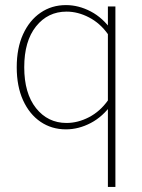

<svg xmlns="http://www.w3.org/2000/svg" viewBox="-20 -509 562 762"><path d="M408.2 -483.4V232.9H438V-483.4ZM46.4 -242.2Q46.4 -166.5 71.5 -111.1Q96.7 -55.7 140.9 -25.6Q185.1 4.4 241.7 4.4Q292 4.4 340.1 -20.8Q388.2 -45.9 423.8 -96.2L408.2 -110.4Q377.4 -66.9 333.3 -43.9Q289.1 -21 244.1 -21Q169.9 -21 123 -79.8Q76.2 -138.7 76.2 -242.2Q76.2 -345.7 123 -404.3Q169.9 -462.9 244.1 -462.9Q289.1 -462.9 333.3 -439.9Q377.4 -417 408.2 -373.5L423.8 -387.7Q388.2 -438.5 340.1 -463.6Q292 -488.8 241.7 -488.8Q185.1 -488.8 140.9 -458.5Q96.7 -428.2 71.5 -373Q46.4 -317.9 46.4 -242.2Z"/></svg>

Font: Estedad-FD-VF Thin
Style: Regular
Weight: 100
Designer: Amin Abedi
Version: Version 5.0